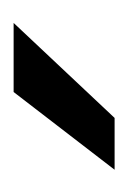

<svg xmlns="http://www.w3.org/2000/svg" viewBox="28 -832 192 289"><g transform="rotate(-90 124.5 -687.0)"><path d="M92 -611H14L131 -763H235Z"/></g></svg>

Font: Open Sauce Sans
Style: Regular
Weight: 400
Designer: Alfredo Marco Pradil
Foundry: Creative Sauce Fz LLC
Version: Version 1.477